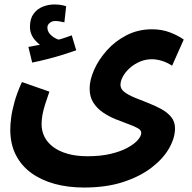

<svg xmlns="http://www.w3.org/2000/svg" viewBox="-20 -608 861 859"><path d="M26 -28Q26 -51 30 -82Q34 -113 45 -152.5Q56 -192 78 -241L201 -198Q190 -167 182 -141.5Q174 -116 170 -94.5Q166 -73 166 -52Q166 -22 179 4Q192 30 218 49.5Q244 69 282.5 80Q321 91 372 91Q430 91 474.5 80.5Q519 70 549.5 53.5Q580 37 596 19Q612 1 612 -14Q612 -26 595.5 -35Q579 -44 552.5 -53.5Q526 -63 496.5 -75Q467 -87 440.5 -105Q414 -123 397.5 -149Q381 -175 381 -212Q381 -250 401 -295.5Q421 -341 458 -382.5Q495 -424 546.5 -450.5Q598 -477 660 -477Q704 -477 740.5 -463Q777 -449 802 -431L750 -314Q729 -328 705 -335.5Q681 -343 659 -343Q631 -343 605.5 -332Q580 -321 560.5 -303.5Q541 -286 530 -266Q519 -246 519 -228Q519 -210 536.5 -196.5Q554 -183 582 -171.5Q610 -160 641 -148Q672 -136 700 -121Q728 -106 745.5 -85Q763 -64 763 -34Q763 9 736.5 55.5Q710 102 658 142Q606 182 530.5 206.5Q455 231 356 231Q284 231 224 214.5Q164 198 119.5 165.5Q75 133 50.5 84.5Q26 36 26 -28ZM124 -328 107 -398Q142 -404 159.5 -408Q177 -412 197 -417L187 -392Q161 -401 137.5 -427.5Q114 -454 114 -488Q114 -524 130 -546Q146 -568 171 -578Q196 -588 223 -588Q238 -588 251.5 -586Q265 -584 276 -580L268 -508Q258 -510 248 -512Q238 -514 226 -514Q213 -514 202.5 -505.5Q192 -497 192 -485Q192 -468 204 -455Q216 -442 232.5 -434.5Q249 -427 260 -426L205 -420Q232 -427 256 -434.5Q280 -442 301 -450L321 -383Q296 -374 262.5 -363.5Q229 -353 193.5 -344Q158 -335 124 -328Z"/></svg>

Font: Farlight84_Sys_V01
Style: Bold
Weight: 700
Designer: Monotype Design Team, Nadine Chahine and Nizar Qandah
Foundry: Monotype Imaging Inc.
Version: Version 2.004;October 31, 2024;FontCreator 14.0.0.2814 64-bi